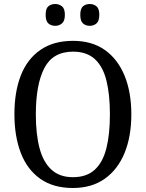

<svg xmlns="http://www.w3.org/2000/svg" viewBox="-20 -929 729 959"><path d="M344 10Q246 10 181 -36Q116 -82 84 -165Q52 -248 52 -359Q52 -470 84 -552Q116 -634 181.5 -679.5Q247 -725 345 -725Q439 -725 503.5 -679.5Q568 -634 602 -551.5Q636 -469 636 -358Q636 -247 602 -164.5Q568 -82 503 -36Q438 10 344 10ZM344 -44Q413 -44 453.5 -81.5Q494 -119 511.5 -189Q529 -259 529 -358Q529 -457 511.5 -527Q494 -597 453.5 -634Q413 -671 345 -671Q244 -671 201.5 -589Q159 -507 159 -358Q159 -259 177.5 -189Q196 -119 237 -81.5Q278 -44 344 -44ZM429 -800Q408 -800 394.5 -812Q381 -824 381 -855Q381 -886 394.5 -897.5Q408 -909 429 -909Q448 -909 462 -897.5Q476 -886 476 -855Q476 -824 462 -812Q448 -800 429 -800ZM256 -800Q235 -800 221.5 -812Q208 -824 208 -855Q208 -886 221.5 -897.5Q235 -909 256 -909Q275 -909 289.5 -897.5Q304 -886 304 -855Q304 -824 289.5 -812Q275 -800 256 -800Z"/></svg>

Font: Noto Serif SemiCondensed
Style: Regular
Weight: 400
Width: 4
Designer: Monotype Design Team
Foundry: Monotype Imaging Inc.
Version: Version 2.013